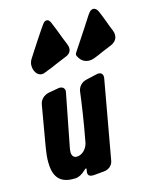

<svg xmlns="http://www.w3.org/2000/svg" viewBox="-138 -1059 906 1138"><g transform="rotate(-15 315.0 -489.5)"><path d="M188 -679C207 -686 227 -694 246 -703L316 -732C344 -743 348 -764 348 -776C348 -782 346 -789 343 -798L338 -811C329 -832 321 -852 314 -872C310 -883 306 -893 302 -903L284 -947C278 -962 270 -969 260 -969C251 -969 242 -963 235 -952L220 -931C191 -888 163 -846 135 -802L117 -774C102 -751 104 -735 104 -731C104 -703 120 -668 152 -668C159 -668 165 -669 170 -672ZM475 -679C494 -686 513 -694 532 -703L590 -727C625 -742 630 -767 630 -782C630 -791 628 -800 624 -810C615 -831 607 -851 600 -872C596 -883 592 -893 588 -903L575 -935C567 -954 557 -963 544 -963C533 -963 523 -956 513 -941L506 -931C491 -908 477 -887 464 -866C436 -823 408 -780 379 -737C377 -734 376 -731 376 -727C376 -724 377 -720 379 -716C380 -715 381 -714 382 -711C396 -686 417 -673 446 -673C455 -673 465 -675 475 -679ZM396 -568C368 -561 347 -539 343 -511C335 -446 319 -334 295 -207C287 -174 260 -142 224 -142C204 -142 195 -158 195 -177C195 -184 196 -193 198 -204L260 -523C261 -528 262 -532 262 -535C262 -551 251 -563 232 -563C229 -563 226 -563 222 -562L160 -551C131 -544 109 -523 104 -495L60 -240C55 -209 52 -181 52 -156C52 -74 81 -20 169 -20H183C204 -21 225 -32 247 -53C252 -58 256 -61 259 -61C260 -61 261 -60 261 -57C261 -55 261 -52 260 -48C259 -43 258 -39 258 -35C258 -14 273 -10 291 -10L358 -16C387 -19 410 -38 415 -66L501 -547C502 -551 502 -555 502 -558C502 -575 492 -585 475 -585C471 -585 467 -584 462 -583Z"/></g></svg>

Font: Bangerz
Style: Bold
Weight: 700
Designer: vernon adams
Foundry: Vernon Adams
Version: Version 2.10;December 28, 2023;FontCreator 13.0.0.2683 64-bi